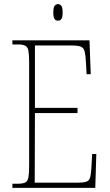

<svg xmlns="http://www.w3.org/2000/svg" viewBox="-20 -909 530 929"><path d="M40 0V-20H65Q90 -20 102 -26Q114 -32 117.5 -51Q121 -70 121 -108V-606Q121 -645 117.5 -663.5Q114 -682 102 -688Q90 -694 65 -694H40V-714H413L419 -550H399L396 -606Q394 -643 389.5 -660.5Q385 -678 370.5 -683.5Q356 -689 325 -689H149V-387H355V-362H149L148 -25H354Q384 -25 398 -30Q412 -35 416 -49.5Q420 -64 422 -94L426 -164H446L441 0ZM260 -809Q250 -809 244 -817Q238 -825 238 -849Q238 -872 244 -880.5Q250 -889 260 -889Q271 -889 277 -880.5Q283 -872 283 -849Q283 -825 277 -817Q271 -809 260 -809Z"/></svg>

Font: Noto Serif Armenian Condensed Thin
Style: Regular
Weight: 100
Width: 3
Designer: Monotype Design Team
Foundry: Monotype Imaging Inc.
Version: Version 2.008; ttfautohint (v1.8.4.7-5d5b)